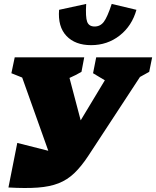

<svg xmlns="http://www.w3.org/2000/svg" viewBox="-20 -952 795 978"><path d="M23 3 68 -224 226 -184 93 -557 38 -579 55 -660H409L395 -586Q366 -569 334 -555L391 -339L514 -543L454 -579L470 -660H755L740 -586Q716 -572 693 -560L429 -157Q394 -104 358.5 -70Q323 -36 278.5 -18.5Q234 -1 172.5 3.5Q111 8 23 3ZM444 -722Q363 -722 318.5 -769Q274 -816 281 -902L419 -932Q415 -865 424 -841Q433 -817 462 -817Q491 -817 509 -841Q527 -865 549 -932L675 -902Q652 -820 589.5 -771Q527 -722 444 -722Z"/></svg>

Font: Piazzolla Black
Style: Italic
Weight: 900
Italic angle: -11.3°
Designer: Juan Pablo del Peral
Foundry: Huerta Tipografica
Version: Version 1.330